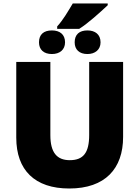

<svg xmlns="http://www.w3.org/2000/svg" viewBox="-20 -1068 797 1098"><path d="M307 -903H433C484 -935 552 -997 596 -1038V-1048H396C369 -1003 341 -954 307 -917ZM277 -759C322 -759 352 -784 352 -826C352 -871 322 -894 277 -894C230 -894 203 -871 203 -826C203 -784 230 -759 277 -759ZM480 -759C524 -759 555 -784 555 -826C555 -871 524 -894 480 -894C434 -894 407 -871 407 -826C407 -784 434 -759 480 -759ZM684 -714H490V-296C490 -195 457 -152 379 -152C306 -152 268 -195 268 -295V-714H73V-281C73 -95 179 10 376 10C582 10 684 -104 684 -285Z"/></svg>

Font: Noto Sans UI Black
Style: Regular
Weight: 900
Designer: Monotype Design Team
Foundry: Monotype Imaging Inc.
Version: Version 1.901